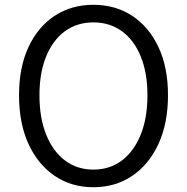

<svg xmlns="http://www.w3.org/2000/svg" viewBox="-20 -765 777 798"><path d="M368.2 13.2Q277.3 13.2 207.8 -33.7Q138.2 -80.6 98.6 -166.3Q59.1 -252 59.1 -369.1Q59.1 -485.4 98.6 -569.8Q138.2 -654.3 207.8 -699.7Q277.3 -745.1 368.2 -745.1Q459 -745.1 528.8 -699.7Q598.6 -654.3 638.4 -569.8Q678.2 -485.4 678.2 -369.1Q678.2 -252 638.4 -166.3Q598.6 -80.6 528.8 -33.7Q459 13.2 368.2 13.2ZM368.2 -60.1Q436 -60.1 486.6 -98.1Q537.1 -136.2 564.9 -205.6Q592.8 -274.9 592.8 -369.1Q592.8 -462.4 564.9 -530.5Q537.1 -598.6 486.6 -635.3Q436 -671.9 368.2 -671.9Q300.3 -671.9 250 -635.3Q199.7 -598.6 171.9 -530.5Q144 -462.4 144 -369.1Q144 -274.9 171.9 -205.6Q199.7 -136.2 250 -98.1Q300.3 -60.1 368.2 -60.1Z"/></svg>

Font: `nÑOS CN Normal
Style: Regular
Weight: 350
Designer: Ryoko NISHIZUKA ?XZm?[P (kana & ideographs); Paul D. Hunt (Latin, Greek & Cyrillic); Wenlong ZHANG _ e??? (bopomofo); Sa
Foundry: Adobe Systems Incorporated
Version: Version 1.004 June 21, 2023